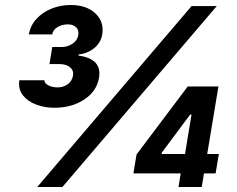

<svg xmlns="http://www.w3.org/2000/svg" viewBox="-20 -752 953 772"><path d="M198.5 -318.7Q159.9 -318.7 125.6 -331.5Q91.4 -344.2 71.9 -369Q52.5 -393.8 57.9 -429.2H158.7Q157.5 -418.1 173.4 -409.4Q189.3 -400.6 212.2 -400.6Q235 -400.6 252.1 -413.1Q269.3 -425.6 273.4 -447Q277.4 -468.3 261.7 -481.4Q245.9 -494.5 217.5 -494.5H179L190.1 -563.1H228.9Q252.4 -563.1 271.9 -576.5Q291.3 -589.8 294.7 -610.7Q298.1 -630.5 286.1 -642.3Q274.2 -654 253.1 -654Q229.1 -654 211.1 -642.9Q193 -631.9 189.9 -613.8H96.1Q102.2 -649.4 126.5 -676Q150.8 -702.5 186.9 -717.2Q223 -731.9 264 -731.9Q327.8 -731.9 363.5 -698.1Q399.3 -664.4 391 -613.3Q385.9 -581.4 359.8 -559.4Q333.8 -537.5 296 -532.7L295.5 -528.5Q343.6 -522.1 364.2 -499.5Q384.8 -476.9 377.9 -438.2Q368.6 -384.8 318.7 -351.8Q268.7 -318.7 198.5 -318.7ZM129.6 0 750.2 -727.5H851.5L230.8 0ZM516.4 -54.9 529 -130.8 734.9 -404.4H806.7L787.9 -291.5H744.7L630.5 -138.2L629.8 -132.8H860L846.9 -54.9ZM697.7 0 710.4 -78.2 720.4 -111.5 768.7 -404.4H858.3L791.1 0Z"/></svg>

Font: Adwaita Sans
Style: Italic
Weight: 400
Italic angle: -9.39999°
Designer: Rasmus Andersson
Foundry: rsms
Version: Version 4.001;git-9221beed3